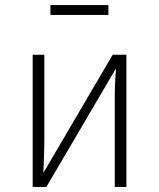

<svg xmlns="http://www.w3.org/2000/svg" viewBox="-20 -738 628 758"><path d="M408 -679V-718H179V-679ZM479 -522H425L151 -55C153 -95 155 -142 155 -190V-522H109V0H163L438 -468C436 -441 433 -403 433 -354V0H479Z"/></svg>

Font: Fira Sans ExtraLight
Style: Regular
Weight: 200
Designer: bBox Type GmbH & Carrois Corporate GbR & Edenspiekermann AG
Foundry: bBox Type GmbH & Carrois Corporate GbR & Edenspiekermann AG
Version: Version 4.300;PS 004.300;hotconv 1.0.88;makeotf.lib2.5.64775